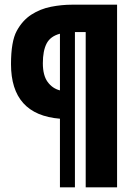

<svg xmlns="http://www.w3.org/2000/svg" viewBox="-20 -800 578 820"><path d="M480 0H346V-663H300V0H236V-293Q27 -310 27 -526Q27 -623 51.5 -668Q76 -713 114 -737.5Q152 -762 197.5 -771Q243 -780 288 -780H480ZM236 -414V-656Q195 -645 179 -614Q163 -583 163 -530Q163 -478 183.5 -450Q204 -422 236 -414Z"/></svg>

Font: Tanohe Sans SemiBold
Style: Regular
Weight: 600
Designer: Village Type and Design LLC & Cristiano Sobral
Foundry: Cooper Hewitt Smithsonian Design Museum
Version: Version 1.00;September 29, 2021;FontCreator 13.0.0.2655 64-b